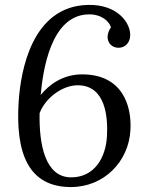

<svg xmlns="http://www.w3.org/2000/svg" viewBox="-20 -736 594 772"><path d="M335.4 -716.3C107.4 -712.4 63.5 -449.2 55.2 -330.1C41 -118.2 95.2 16.1 265.1 16.1C399.4 16.1 498 -87.9 504.4 -212.9C510.3 -314 470.2 -437 310.1 -437C234.9 -437 179.2 -397.9 143.6 -354C152.3 -449.2 183.1 -674.8 335.4 -678.2C389.2 -679.7 420.4 -648.4 426.3 -625.5C416.5 -613.8 412.6 -598.1 412.6 -586.9C412.6 -564.5 429.2 -543.9 456.5 -543.9C481.9 -543.9 501.5 -562.5 503.4 -590.8C506.8 -642.1 454.1 -718.3 335.4 -716.3ZM292.5 -393.1C404.3 -393.1 414.1 -266.1 410.2 -190.9C406.2 -103 360.4 -22.9 266.1 -22.9C161.6 -22.9 136.7 -154.8 139.2 -280.8C160.6 -339.4 228.5 -393.1 292.5 -393.1Z"/></svg>

Font: Lora Italic
Style: Regular
Weight: 400
Italic angle: -3°
Designer: Olga Karpushina, Alexei Vanyashin
Foundry: Cyreal
Version: Version 1.011;PS 001.011;hotconv 1.0.70;makeotf.lib2.5.58329